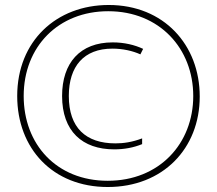

<svg xmlns="http://www.w3.org/2000/svg" viewBox="-20 -742 870 770"><path d="M412 8C633 8 781 -146 781 -355C781 -562 637 -722 416 -722C206 -722 49 -577 49 -357C49 -147 191 8 412 8ZM412 -17C206 -17 75 -164 75 -357C75 -555 214 -697 414 -697C620 -697 755 -547 755 -357C755 -166 619 -17 412 -17ZM438 -143C478 -143 516 -150 550 -164V-187C510 -172 476 -167 443 -167C324 -167 256 -230 256 -357C256 -476 316 -547 431 -547C472 -547 512 -538 543 -524L554 -546C520 -562 478 -572 432 -572C301 -572 229 -490 229 -357C229 -216 310 -143 438 -143Z"/></svg>

Font: Noto Sans ExtraCondensed Thin
Style: Italic
Weight: 100
Width: 2
Italic angle: -12°
Designer: Monotype Design Team
Foundry: Monotype Imaging Inc.
Version: Version 2.013